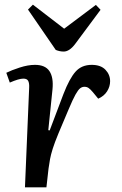

<svg xmlns="http://www.w3.org/2000/svg" viewBox="-20 -803 523 823"><path d="M105 -427Q106 -446 101 -456Q96 -466 80 -466Q61 -466 22 -449L7 -491Q29 -502 64.5 -513.5Q100 -525 130 -525Q174 -525 192 -498Q210 -471 205 -420L187 -245L193 -244L252 -400Q278 -467 304 -496Q330 -525 373 -525Q412 -525 432 -504Q452 -483 452 -455Q452 -432 439 -411.5Q426 -391 401 -380L378 -408Q367 -421 359.5 -426Q352 -431 342 -431Q332 -431 323.5 -424.5Q315 -418 303.5 -397.5Q292 -377 274 -334Q247 -271 230.5 -231Q214 -191 206 -165.5Q198 -140 194.5 -121Q191 -102 188 -80L179 0H87ZM100 -762 121 -783 255 -680 391 -782 411 -761 301 -613Q277 -582 253 -582Q236 -582 219 -589Z"/></svg>

Font: Literata 36pt Medium
Style: Italic
Weight: 500
Italic angle: -2°
Designer: Latin by Veronika Burian and Jose Scaglione. Greek by Irene Vlachou. Cyrillic by Vera Evstafieva
Foundry: TypeTogether
Version: Version 3.002